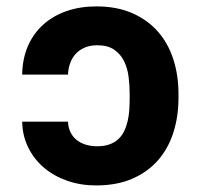

<svg xmlns="http://www.w3.org/2000/svg" viewBox="-20 -558 615 588"><path d="M274.9 -538.4Q338.1 -538.4 385.3 -517.6Q432.5 -496.8 464 -460.8Q495.4 -424.7 511 -375.9Q526.6 -327.1 526.6 -270.6V-257.8Q526.6 -201.3 511 -152.3Q495.4 -103.3 464 -67.3Q432.5 -31.2 385.1 -10.7Q337.7 9.9 274.1 9.9Q226.9 9.9 185.9 -4.4Q144.9 -18.8 114.5 -44.6Q84.2 -70.3 66.4 -106.4Q48.7 -142.4 47.9 -185.4H188.2Q188.9 -168 195.5 -153.9Q202.1 -139.9 213.8 -130.1Q225.5 -120.4 241.8 -115.2Q258.2 -110.1 277.7 -110.1Q299.4 -110.1 315.2 -115.8Q331 -121.4 342 -131.6Q353 -141.7 359.9 -155.7Q366.8 -169.7 370.7 -186.1Q374.6 -202.4 375.9 -220.7Q377.1 -239 377.1 -257.8V-270.6Q377.1 -295.8 373.9 -322.1Q370.7 -348.4 360.3 -370Q349.8 -391.7 330.1 -405.5Q310.4 -419.4 277.7 -419.4Q256 -419.4 239.5 -412.3Q223 -405.2 211.8 -392.9Q200.6 -380.7 194.8 -364.3Q188.9 -348 188.2 -329.5H47.9Q48.7 -378.2 65.5 -416.9Q82.4 -455.6 112.4 -482.6Q142.4 -509.6 183.8 -524Q225.1 -538.4 274.9 -538.4Z"/></svg>

Font: Cannonade
Style: Bold
Weight: 700
Designer: Rasmus Andersson
Foundry: rsms
Version: Version 3.012;git-f93a4a705